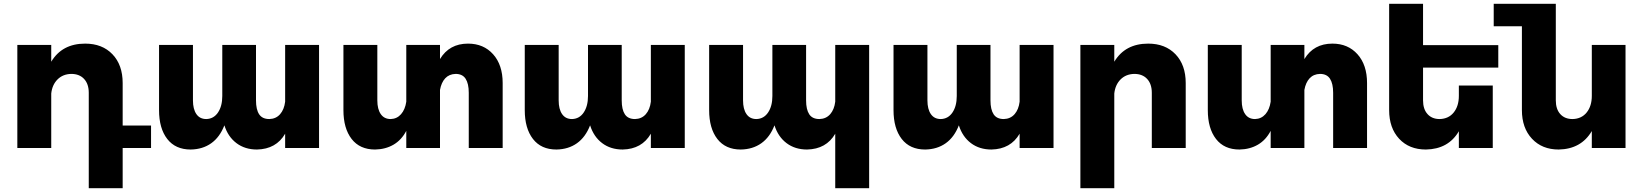

<svg xmlns="http://www.w3.org/2000/svg" viewBox="-20 -777 8625 1008"><path d="M773 0H624V211H446V-290Q446 -336 421.5 -362.5Q397 -389 354 -389Q310 -388 282 -360Q254 -332 249 -286V0H71V-541H249V-453Q306 -548 427 -548Q517 -548 570.5 -492Q624 -436 624 -341V-118H773Z M1655 -541V0H1477V-75Q1430 6 1329 8Q1266 8 1221.5 -25.5Q1177 -59 1158 -119Q1134 -57 1089 -25Q1044 7 981 8Q901 8 858 -47.5Q815 -103 815 -199V-541H993V-250Q993 -204 1011 -178Q1029 -152 1063 -152Q1102 -153 1124.5 -186.5Q1147 -220 1147 -273V-541H1324V-250Q1324 -202 1340.5 -177Q1357 -152 1394 -152Q1429 -153 1450.5 -177.5Q1472 -202 1477 -243V-541Z M2619 -341V0H2441V-290Q2441 -338 2424.5 -363.5Q2408 -389 2372 -389Q2338 -388 2317.5 -366Q2297 -344 2290 -305V0H2113V-90Q2088 -42 2046 -17.5Q2004 7 1949 8Q1869 8 1826 -47.5Q1783 -103 1783 -199V-541H1961V-250Q1961 -204 1979 -178Q1997 -152 2031 -152Q2064 -153 2085.5 -177.5Q2107 -202 2113 -243V-541H2290V-467Q2339 -548 2437 -548Q2519 -548 2569 -492Q2619 -436 2619 -341Z M3575 -541V0H3397V-75Q3350 6 3249 8Q3186 8 3141.5 -25.5Q3097 -59 3078 -119Q3054 -57 3009 -25Q2964 7 2901 8Q2821 8 2778 -47.5Q2735 -103 2735 -199V-541H2913V-250Q2913 -204 2931 -178Q2949 -152 2983 -152Q3022 -153 3044.5 -186.5Q3067 -220 3067 -273V-541H3244V-250Q3244 -202 3260.5 -177Q3277 -152 3314 -152Q3349 -153 3370.5 -177.5Q3392 -202 3397 -243V-541Z M4543 -541V211H4365V-75Q4318 6 4217 8Q4154 8 4109.5 -25.5Q4065 -59 4046 -119Q4022 -57 3977 -25Q3932 7 3869 8Q3789 8 3746 -47.5Q3703 -103 3703 -199V-541H3881V-250Q3881 -204 3899 -178Q3917 -152 3951 -152Q3990 -153 4012.5 -186.5Q4035 -220 4035 -273V-541H4212V-250Q4212 -202 4228.5 -177Q4245 -152 4282 -152Q4317 -153 4338.5 -177.5Q4360 -202 4365 -243V-541Z M5511 -541V0H5333V-75Q5286 6 5185 8Q5122 8 5077.5 -25.5Q5033 -59 5014 -119Q4990 -57 4945 -25Q4900 7 4837 8Q4757 8 4714 -47.5Q4671 -103 4671 -199V-541H4849V-250Q4849 -204 4867 -178Q4885 -152 4919 -152Q4958 -153 4980.5 -186.5Q5003 -220 5003 -273V-541H5180V-250Q5180 -202 5196.5 -177Q5213 -152 5250 -152Q5285 -153 5306.5 -177.5Q5328 -202 5333 -243V-541Z M6205 -341V0H6027V-290Q6027 -336 6002.5 -362.5Q5978 -389 5935 -389Q5891 -388 5863 -360Q5835 -332 5830 -286V211H5652V-541H5830V-453Q5887 -548 6008 -548Q6098 -548 6151.5 -492Q6205 -436 6205 -341Z M7157 -341V0H6979V-290Q6979 -338 6962.5 -363.5Q6946 -389 6910 -389Q6876 -388 6855.5 -366Q6835 -344 6828 -305V0H6651V-90Q6626 -42 6584 -17.5Q6542 7 6487 8Q6407 8 6364 -47.5Q6321 -103 6321 -199V-541H6499V-250Q6499 -204 6517 -178Q6535 -152 6569 -152Q6602 -153 6623.5 -177.5Q6645 -202 6651 -243V-541H6828V-467Q6877 -548 6975 -548Q7057 -548 7107 -492Q7157 -436 7157 -341Z M7451 -422V-250Q7451 -204 7474.5 -178Q7498 -152 7538 -152Q7585 -153 7612 -186.5Q7639 -220 7639 -274V-328H7817V0H7639V-88Q7584 6 7466 8Q7378 8 7325.5 -48.5Q7273 -105 7273 -199V-757H7451V-540H7846V-422Z M8514 -541V0H8337V-89Q8281 6 8163 8Q8076 8 8023 -48.5Q7970 -105 7970 -199V-639H7822V-757H8148V-250Q8148 -204 8171.5 -178Q8195 -152 8236 -152Q8283 -153 8310 -186.5Q8337 -220 8337 -274V-541Z"/></svg>

Font: Montserrat arm2
Style: Bold
Weight: 700
Designer: Julieta Ulanovsky
Foundry: Julieta Ulanovsky
Version: Version 6.000